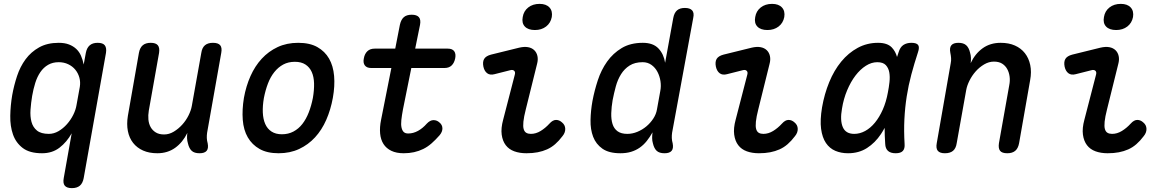

<svg xmlns="http://www.w3.org/2000/svg" viewBox="-20 -781 6040 991"><path d="M484 -560Q511 -560 521 -547Q531 -534 527 -508L412 138Q407 165 392 177.5Q377 190 351 190Q325 190 314.5 177.5Q304 165 309 138L350 -93Q325 -48 287.5 -19Q250 10 197 10Q133 10 97.5 -17Q62 -44 47 -87Q32 -130 33 -183.5Q34 -237 43 -290Q52 -340 68 -388.5Q84 -437 112 -475Q140 -513 182 -536.5Q224 -560 283 -560Q314 -560 336 -551.5Q358 -543 373.5 -528.5Q389 -514 398 -493.5Q407 -473 412 -448L423 -508Q428 -534 443 -547Q458 -560 484 -560ZM283 -460Q252 -460 228.5 -446.5Q205 -433 188.5 -409Q172 -385 162 -353Q152 -321 146 -286Q140 -250 137.5 -215Q135 -180 142.5 -152Q150 -124 171 -107Q192 -90 232 -90Q258 -90 282 -104Q306 -118 325.5 -140Q345 -162 358 -188Q371 -214 375 -239L392 -333Q396 -358 389.5 -381Q383 -404 368.5 -421.5Q354 -439 332 -449.5Q310 -460 283 -460Z M1010 10Q983 10 969.5 -2.5Q956 -15 950 -41Q946 -54 945.5 -68Q945 -82 947 -95Q923 -46 884 -18Q845 10 792 10Q750 10 718.5 -4Q687 -18 667 -43.5Q647 -69 640 -104.5Q633 -140 640 -183L697 -508Q702 -535 717 -547.5Q732 -560 758 -560Q784 -560 794.5 -547.5Q805 -535 801 -508L748 -210Q744 -186 746 -164Q748 -142 757.5 -125Q767 -108 784 -97.5Q801 -87 827 -87Q853 -87 877 -101.5Q901 -116 920.5 -137.5Q940 -159 953 -185Q966 -211 970 -234L1019 -508Q1023 -535 1038 -547.5Q1053 -560 1079 -560Q1106 -560 1116.5 -547.5Q1127 -535 1122 -508L1049 -96Q1047 -82 1047.5 -68.5Q1048 -55 1052 -41Q1057 -15 1046.5 -2.5Q1036 10 1010 10Z M1418 10Q1359 10 1320 -12Q1281 -34 1259 -72Q1237 -110 1233 -162.5Q1229 -215 1239 -276Q1250 -337 1273 -388.5Q1296 -440 1331 -478Q1366 -516 1413 -538Q1460 -560 1519 -560Q1579 -560 1618 -538Q1657 -516 1678.5 -478.5Q1700 -441 1704.5 -389Q1709 -337 1698 -276Q1687 -215 1664 -162.5Q1641 -110 1606 -72Q1571 -34 1524 -12Q1477 10 1418 10ZM1435 -88Q1468 -88 1494.5 -102Q1521 -116 1540.5 -141Q1560 -166 1573.5 -200.5Q1587 -235 1595 -276Q1602 -317 1601 -351Q1600 -385 1589 -409.5Q1578 -434 1556.5 -448Q1535 -462 1502 -462Q1468 -462 1442 -448Q1416 -434 1396 -409Q1376 -384 1363 -350Q1350 -316 1342 -275Q1335 -234 1336.5 -200Q1338 -166 1349 -141Q1360 -116 1381.5 -102Q1403 -88 1435 -88Z M2291 -530Q2315 -530 2324.5 -516.5Q2334 -503 2329.5 -480Q2325 -457 2311.5 -443.5Q2298 -430 2274 -430H2103L2060 -217Q2054 -185 2051.5 -161.5Q2049 -138 2052.5 -122.5Q2056 -107 2064 -99.5Q2072 -92 2087 -92Q2113 -92 2137.5 -105.5Q2162 -119 2183 -143Q2200 -161 2217.5 -161Q2235 -161 2248 -149Q2263 -137 2263.5 -119Q2264 -101 2249 -83Q2228 -59 2207.5 -41Q2187 -23 2164.5 -12Q2142 -1 2117 4.5Q2092 10 2064 10Q2026 10 2000 -2.5Q1974 -15 1959.5 -37.5Q1945 -60 1942 -92Q1939 -124 1947 -163L2000 -430H1896Q1873 -430 1863 -443.5Q1853 -457 1858 -480Q1862 -503 1876 -516.5Q1890 -530 1914 -530H2020L2044 -653Q2050 -680 2064.5 -692.5Q2079 -705 2105 -705Q2131 -705 2142 -692.5Q2153 -680 2148 -653L2123 -530Z M2532 -398Q2509 -392 2494.5 -403Q2480 -414 2475 -437Q2470 -462 2479 -477Q2488 -492 2514 -499L2660 -535Q2686 -541 2705.5 -537.5Q2725 -534 2737.5 -522Q2750 -510 2754 -491.5Q2758 -473 2752 -451L2694 -217Q2684 -178 2681.5 -153Q2679 -128 2683 -114.5Q2687 -101 2696.5 -95.5Q2706 -90 2720 -90Q2746 -90 2770.5 -105Q2795 -120 2816 -143Q2833 -162 2850 -162Q2867 -162 2881 -149Q2897 -136 2897.5 -116Q2898 -96 2883 -78Q2865 -54 2845.5 -37Q2826 -20 2803.5 -10Q2781 0 2755 5Q2729 10 2697 10Q2662 10 2634.5 0Q2607 -10 2590.5 -31.5Q2574 -53 2569.5 -86Q2565 -119 2577 -163L2637 -395Q2641 -409 2634 -415.5Q2627 -422 2615 -419ZM2741 -626Q2706 -626 2689 -644Q2672 -662 2678 -693Q2683 -724 2706.5 -742.5Q2730 -761 2765 -761Q2799 -761 2816 -742.5Q2833 -724 2828 -693Q2822 -662 2798.5 -644Q2775 -626 2741 -626Z M3449 -96Q3447 -82 3447.5 -68.5Q3448 -55 3452 -41Q3457 -15 3446.5 -2.5Q3436 10 3410 10Q3383 10 3369.5 -2.5Q3356 -15 3350 -41Q3346 -54 3346 -69Q3346 -84 3348 -98Q3334 -73 3318 -53Q3302 -33 3282 -19Q3262 -5 3237.5 2.5Q3213 10 3182 10Q3123 10 3089.5 -13.5Q3056 -37 3041.5 -75Q3027 -113 3028 -161.5Q3029 -210 3038 -260Q3048 -313 3065.5 -366.5Q3083 -420 3113.5 -463Q3144 -506 3189 -533Q3234 -560 3298 -560Q3351 -560 3378.5 -531Q3406 -502 3413 -457L3455 -688Q3460 -715 3474.5 -727.5Q3489 -740 3515 -740Q3541 -740 3552.5 -727.5Q3564 -715 3558 -688ZM3218 -90Q3244 -90 3269.5 -100.5Q3295 -111 3316 -128.5Q3337 -146 3352 -169Q3367 -192 3371 -217L3388 -311Q3393 -336 3389 -362Q3385 -388 3373.5 -410Q3362 -432 3342.5 -446Q3323 -460 3297 -460Q3257 -460 3230 -443Q3203 -426 3185.5 -398Q3168 -370 3158.5 -335Q3149 -300 3142 -264Q3136 -229 3135 -197Q3134 -165 3141.5 -141Q3149 -117 3167.5 -103.5Q3186 -90 3218 -90Z M3732 -398Q3709 -392 3694.5 -403Q3680 -414 3675 -437Q3670 -462 3679 -477Q3688 -492 3714 -499L3860 -535Q3886 -541 3905.5 -537.5Q3925 -534 3937.5 -522Q3950 -510 3954 -491.5Q3958 -473 3952 -451L3894 -217Q3884 -178 3881.5 -153Q3879 -128 3883 -114.5Q3887 -101 3896.5 -95.5Q3906 -90 3920 -90Q3946 -90 3970.5 -105Q3995 -120 4016 -143Q4033 -162 4050 -162Q4067 -162 4081 -149Q4097 -136 4097.5 -116Q4098 -96 4083 -78Q4065 -54 4045.5 -37Q4026 -20 4003.5 -10Q3981 0 3955 5Q3929 10 3897 10Q3862 10 3834.5 0Q3807 -10 3790.5 -31.5Q3774 -53 3769.5 -86Q3765 -119 3777 -163L3837 -395Q3841 -409 3834 -415.5Q3827 -422 3815 -419ZM3941 -626Q3906 -626 3889 -644Q3872 -662 3878 -693Q3883 -724 3906.5 -742.5Q3930 -761 3965 -761Q3999 -761 4016 -742.5Q4033 -724 4028 -693Q4022 -662 3998.5 -644Q3975 -626 3941 -626Z M4357 10Q4321 10 4291.5 -2.5Q4262 -15 4243 -43Q4224 -71 4218 -116Q4212 -161 4223 -227Q4235 -296 4260 -357Q4285 -418 4322 -463Q4359 -508 4407 -534Q4455 -560 4512 -560Q4560 -560 4583 -536Q4602 -516 4610 -487L4618 -511Q4626 -538 4643 -549Q4660 -560 4684 -560Q4711 -560 4719 -548.5Q4727 -537 4718 -511Q4699 -453 4684 -397Q4669 -341 4660 -283.5Q4651 -226 4648 -165.5Q4645 -105 4649 -38Q4651 -14 4640 -2Q4629 10 4603 10Q4577 10 4563.5 -2Q4550 -14 4549 -38Q4546 -81 4546 -121Q4537 -104 4527 -89Q4497 -44 4455 -17Q4413 10 4357 10ZM4389 -90Q4418 -90 4445.5 -105Q4473 -120 4496 -148Q4519 -176 4536.5 -215.5Q4554 -255 4563 -305Q4568 -330 4571 -357.5Q4574 -385 4570 -407.5Q4566 -430 4552 -445Q4538 -460 4508 -460Q4478 -460 4449 -441.5Q4420 -423 4395.5 -391Q4371 -359 4352.5 -315Q4334 -271 4326 -221Q4315 -160 4330 -125Q4345 -90 4389 -90Z M4927 -560Q4953 -560 4967 -547.5Q4981 -535 4987 -509Q4991 -496 4991.5 -482Q4992 -468 4990 -455Q5013 -504 5052 -532Q5091 -560 5145 -560Q5187 -560 5218.5 -546Q5250 -532 5270 -506.5Q5290 -481 5297.5 -445.5Q5305 -410 5297 -367L5240 -42Q5235 -15 5220 -2.5Q5205 10 5179 10Q5152 10 5142 -2.5Q5132 -15 5136 -42L5189 -340Q5194 -364 5191 -386Q5188 -408 5178.5 -425Q5169 -442 5152.5 -452.5Q5136 -463 5110 -463Q5084 -463 5059.5 -448.5Q5035 -434 5016 -412.5Q4997 -391 4984 -365Q4971 -339 4967 -316L4918 -42Q4914 -15 4899 -2.5Q4884 10 4857 10Q4831 10 4820.5 -2.5Q4810 -15 4815 -42L4887 -454Q4890 -468 4889 -481.5Q4888 -495 4885 -509Q4880 -535 4890.5 -547.5Q4901 -560 4927 -560Z M5532 -398Q5509 -392 5494.5 -403Q5480 -414 5475 -437Q5470 -462 5479 -477Q5488 -492 5514 -499L5660 -535Q5686 -541 5705.5 -537.5Q5725 -534 5737.5 -522Q5750 -510 5754 -491.5Q5758 -473 5752 -451L5694 -217Q5684 -178 5681.5 -153Q5679 -128 5683 -114.5Q5687 -101 5696.5 -95.5Q5706 -90 5720 -90Q5746 -90 5770.5 -105Q5795 -120 5816 -143Q5833 -162 5850 -162Q5867 -162 5881 -149Q5897 -136 5897.5 -116Q5898 -96 5883 -78Q5865 -54 5845.5 -37Q5826 -20 5803.5 -10Q5781 0 5755 5Q5729 10 5697 10Q5662 10 5634.5 0Q5607 -10 5590.5 -31.5Q5574 -53 5569.5 -86Q5565 -119 5577 -163L5637 -395Q5641 -409 5634 -415.5Q5627 -422 5615 -419ZM5741 -626Q5706 -626 5689 -644Q5672 -662 5678 -693Q5683 -724 5706.5 -742.5Q5730 -761 5765 -761Q5799 -761 5816 -742.5Q5833 -724 5828 -693Q5822 -662 5798.5 -644Q5775 -626 5741 -626Z"/></svg>

Font: Maple Mono Medium
Style: Italic
Weight: 500
Italic angle: -10°
Monospace: yes
Designer: subframe7536
Version: Version 7.000